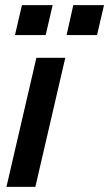

<svg xmlns="http://www.w3.org/2000/svg" viewBox="-20 -724 423 744"><path d="M157 -588H38L65 -704H184ZM356 -588H238L264 -704H383ZM121 -500H233L117 0H5Z"/></svg>

Font: CBA Beacon Sans Bold
Style: Italic
Weight: 700
Italic angle: -13°
Designer: Wei Huang
Foundry: Wei Huang
Version: Version 1.002